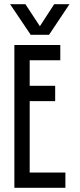

<svg xmlns="http://www.w3.org/2000/svg" viewBox="-20 -899 382 919"><path d="M268.6 -683.6Q268.6 -665 268.6 -610.4Q232.4 -610.4 122.1 -610.4Q122.1 -580.1 122.1 -488.3Q152.3 -488.3 244.1 -488.3Q244.1 -469.7 244.1 -415Q213.9 -415 122.1 -415Q122.1 -329.1 122.1 -73.2Q165 -73.2 293 -73.2Q293 -54.7 293 0Q231.4 0 48.8 0Q48.8 -25.4 48.8 -62.5Q48.8 -174.8 48.8 -398.4Q48.8 -469.7 48.8 -683.6Q103.5 -683.6 268.6 -683.6ZM101.6 -878.9Q119.1 -852.5 170.9 -773.4Q188.5 -799.8 239.3 -878.9Q257.8 -878.9 312.5 -878.9Q288.1 -842.8 214.8 -732.4Q192.4 -732.4 127 -732.4Q102.5 -769.5 28.3 -878.9Q46.9 -878.9 101.6 -878.9Z"/></svg>

Font: ZAANS 2018
Style: Regular
Weight: 400
Designer: Counter Creatives
Version: Version 1.0 - 24-01-18